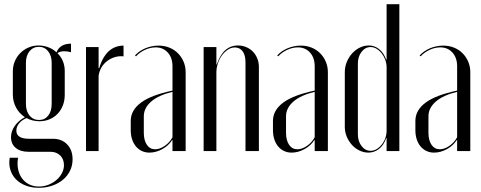

<svg xmlns="http://www.w3.org/2000/svg" viewBox="-20 -719 2290 914"><path d="M164.8 175Q199.1 175 228.6 164.8Q258 154.6 279.6 136.7Q301.2 118.8 313.4 93.9Q325.5 69 325.5 39.6Q325.5 -4.9 299.8 -31.6Q274 -58.4 231.8 -58.4H117.6Q87.9 -58.4 72.8 -68.3Q57.8 -78.2 57.8 -96.8Q57.8 -115.5 70.7 -131.6Q83.6 -147.6 106.4 -156.9Q119.8 -149.6 135.5 -145.7Q151.2 -141.8 167.4 -141.8Q193.9 -141.8 216.1 -151.2Q238.4 -160.6 254.3 -177.4Q270.2 -194.1 279.2 -217.1Q288.2 -240.1 288.2 -267.9V-381.6Q288.2 -405.9 279.4 -427.5Q270.6 -449.1 253.6 -465.9Q258.6 -470.2 266.9 -472.6Q275.1 -475 285.8 -475Q294 -475 302.2 -473.8Q310.4 -472.5 318 -470.4V-511.1Q291.5 -511.1 274.1 -500.6Q256.6 -490.1 249 -469.9Q232.5 -485.5 210.1 -494Q187.6 -502.5 163.9 -502.5Q138.1 -502.5 115.8 -492.9Q93.4 -483.2 76.8 -466.6Q60.1 -449.9 50.6 -427.4Q41.1 -405 41.1 -379.4V-269.8Q41.1 -235.9 56.1 -207.6Q71 -179.4 98.5 -161.1Q68 -145 50.2 -119.5Q32.4 -94 32.4 -66.1Q32.4 -34.2 54.4 -15.4Q76.5 3.5 114.4 3.5H219.4Q248.6 3.5 266.6 21.1Q284.5 38.6 284.5 67.4Q284.5 86.9 274.6 105.6Q264.6 124.4 248.3 138.2Q232 152 210.4 160.5Q188.8 169 165.4 169Q138.9 169 118.3 158.4Q97.8 147.9 84.4 129.4Q71 110.9 66 85.9Q61 60.9 66 32H26.2Q21.2 62.9 29.2 88.9Q37.1 114.9 55.5 134.1Q73.9 153.2 101.8 164.1Q129.6 175 164.8 175ZM103.4 -224.4V-419.5Q103.4 -453.8 120.4 -474.9Q137.4 -496.1 165.1 -496.1Q192.2 -496.1 209.1 -475.1Q226 -454 226 -419.5V-224.4Q226 -189.5 209.5 -168.6Q193 -147.8 165.9 -147.8Q137.8 -147.8 120.6 -168.9Q103.4 -190.1 103.4 -224.4Z M449.4 -495V-424.6V-394.6H452.4Q459.8 -420.8 471.2 -440.9Q482.6 -461.1 497 -474.6Q511.4 -488 529.4 -494.9Q547.5 -501.9 568.1 -501.9V-450.8Q546.2 -453 526.5 -447Q506.8 -441 490.4 -428.7Q474.1 -416.4 463.4 -398.7Q452.8 -381 449.4 -358.9V0H389.4V-495Z M602.4 -99.2Q602.4 -75.6 608.9 -55.6Q615.5 -35.6 627.2 -21.8Q639 -7.9 655.2 -0.2Q671.5 7.5 691.2 7.5Q722.1 7.5 752.2 -8.9Q782.2 -25.4 799.1 -52H801.1V-28.2V0H863.8V-375.5Q863.8 -402.4 853.8 -425.6Q843.8 -448.8 826.6 -465.9Q809.5 -483 786 -492.4Q762.5 -501.9 734.8 -501.9Q718.5 -501.9 702.2 -498.5Q685.9 -495.1 671.2 -488.9Q656.6 -482.6 644.1 -473.9Q631.6 -465.1 622.6 -454.8L627.6 -450.8Q635.2 -459.8 645.9 -467.5Q656.5 -475.2 669.2 -481.3Q681.9 -487.4 695.2 -490.4Q708.6 -493.5 720.8 -493.5Q756.5 -493.5 778.8 -468.8Q801.1 -444.1 801.1 -403.2V-287.8Q751.2 -277.2 713.9 -263.2Q676.6 -249.2 651.9 -231Q627.1 -212.8 614.8 -191Q602.4 -169.2 602.4 -143.6ZM718.8 -8.4Q693.6 -8.4 679.1 -29.8Q664.6 -51.2 664.6 -87.2V-165.8Q664.6 -186.1 674.1 -204.1Q683.6 -222.1 701.4 -237Q719.2 -251.9 744.6 -263.2Q770 -274.6 801.1 -281.8V-65.6Q787.6 -40.6 764.1 -24.5Q740.6 -8.4 718.8 -8.4Z M1012.1 -412.1H1010.1V-442.1V-495H949.4V0H1010.1V-373.8Q1010.1 -396.5 1017.4 -417.9Q1024.6 -439.4 1037.1 -456Q1049.5 -472.6 1065.2 -482.9Q1080.9 -493.1 1097.8 -493.1Q1121.5 -493.1 1135.1 -474.7Q1148.6 -456.2 1148.6 -422.6V0H1212.4V-400.9Q1212.4 -422.2 1204.6 -441.1Q1196.9 -460 1183.6 -473.6Q1170.2 -487.1 1151.9 -494.8Q1133.5 -502.5 1112.6 -502.5Q1077.4 -502.5 1052.2 -479.9Q1027 -457.2 1012.1 -412.1Z M1279.4 -99.2Q1279.4 -75.6 1285.9 -55.6Q1292.5 -35.6 1304.2 -21.8Q1316 -7.9 1332.2 -0.2Q1348.5 7.5 1368.2 7.5Q1399.1 7.5 1429.2 -8.9Q1459.2 -25.4 1476.1 -52H1478.1V-28.2V0H1540.8V-375.5Q1540.8 -402.4 1530.8 -425.6Q1520.8 -448.8 1503.6 -465.9Q1486.5 -483 1463 -492.4Q1439.5 -501.9 1411.8 -501.9Q1395.5 -501.9 1379.2 -498.5Q1362.9 -495.1 1348.2 -488.9Q1333.6 -482.6 1321.1 -473.9Q1308.6 -465.1 1299.6 -454.8L1304.6 -450.8Q1312.2 -459.8 1322.9 -467.5Q1333.5 -475.2 1346.2 -481.3Q1358.9 -487.4 1372.2 -490.4Q1385.6 -493.5 1397.8 -493.5Q1433.5 -493.5 1455.8 -468.8Q1478.1 -444.1 1478.1 -403.2V-287.8Q1428.2 -277.2 1390.9 -263.2Q1353.6 -249.2 1328.9 -231Q1304.1 -212.8 1291.8 -191Q1279.4 -169.2 1279.4 -143.6ZM1395.8 -8.4Q1370.6 -8.4 1356.1 -29.8Q1341.6 -51.2 1341.6 -87.2V-165.8Q1341.6 -186.1 1351.1 -204.1Q1360.6 -222.1 1378.4 -237Q1396.2 -251.9 1421.6 -263.2Q1447 -274.6 1478.1 -281.8V-65.6Q1464.6 -40.6 1441.1 -24.5Q1417.6 -8.4 1395.8 -8.4Z M1820.4 -31V0H1881.1V-699H1820.4V-461.4V-435.1H1818.4Q1806.5 -467.9 1784.7 -485.2Q1762.9 -502.5 1735.8 -502.5Q1713.1 -502.5 1692.4 -492.2Q1671.6 -481.9 1655.9 -464.3Q1640.2 -446.8 1630.8 -423.8Q1621.4 -400.8 1621.4 -375.6V-115.2Q1621.4 -90.9 1630.6 -68.6Q1639.9 -46.4 1655.2 -29.4Q1670.5 -12.4 1691.1 -2.4Q1711.6 7.5 1733.9 7.5Q1761.8 7.5 1784.2 -10Q1806.8 -27.5 1818.4 -61.6H1820.4ZM1820.4 -398.5V-96.8Q1820.4 -78.8 1814.2 -61.5Q1808 -44.2 1797.2 -30.8Q1786.5 -17.2 1773 -9.2Q1759.5 -1.1 1744.6 -1.1Q1718.5 -1.1 1701.1 -23.9Q1683.6 -46.6 1683.6 -80.4V-416.5Q1683.6 -449.6 1701.2 -472.3Q1718.8 -495 1744.2 -495Q1758.9 -495 1772.4 -486.9Q1785.9 -478.9 1796.6 -465.4Q1807.4 -451.9 1813.9 -434.6Q1820.4 -417.2 1820.4 -398.5Z M1957.4 -99.2Q1957.4 -75.6 1963.9 -55.6Q1970.5 -35.6 1982.2 -21.8Q1994 -7.9 2010.2 -0.2Q2026.5 7.5 2046.2 7.5Q2077.1 7.5 2107.2 -8.9Q2137.2 -25.4 2154.1 -52H2156.1V-28.2V0H2218.8V-375.5Q2218.8 -402.4 2208.8 -425.6Q2198.8 -448.8 2181.6 -465.9Q2164.5 -483 2141 -492.4Q2117.5 -501.9 2089.8 -501.9Q2073.5 -501.9 2057.2 -498.5Q2040.9 -495.1 2026.2 -488.9Q2011.6 -482.6 1999.1 -473.9Q1986.6 -465.1 1977.6 -454.8L1982.6 -450.8Q1990.2 -459.8 2000.9 -467.5Q2011.5 -475.2 2024.2 -481.3Q2036.9 -487.4 2050.2 -490.4Q2063.6 -493.5 2075.8 -493.5Q2111.5 -493.5 2133.8 -468.8Q2156.1 -444.1 2156.1 -403.2V-287.8Q2106.2 -277.2 2068.9 -263.2Q2031.6 -249.2 2006.9 -231Q1982.1 -212.8 1969.8 -191Q1957.4 -169.2 1957.4 -143.6ZM2073.8 -8.4Q2048.6 -8.4 2034.1 -29.8Q2019.6 -51.2 2019.6 -87.2V-165.8Q2019.6 -186.1 2029.1 -204.1Q2038.6 -222.1 2056.4 -237Q2074.2 -251.9 2099.6 -263.2Q2125 -274.6 2156.1 -281.8V-65.6Q2142.6 -40.6 2119.1 -24.5Q2095.6 -8.4 2073.8 -8.4Z"/></svg>

Font: Moniqa Black
Style: Regular
Weight: 900
Designer: Rajesh Rajput
Foundry: Rajesh Rajput
Version: Version 1.000